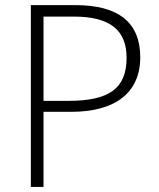

<svg xmlns="http://www.w3.org/2000/svg" viewBox="-20 -734 625 754"><path d="M530.8 -508.8C530.8 -645.5 445.8 -713.9 275.9 -713.9H101.1V0H150.9V-294.9H261.2C433.1 -294.9 530.8 -370.6 530.8 -508.8ZM150.9 -668.9H269C411.1 -668.9 477.1 -616.7 477.1 -506.8C477.1 -387.7 409.7 -337.9 249 -337.9H150.9Z"/></svg>

Font: Open Sans 300
Style: Regular
Weight: 300
Foundry: Ascender Corporation
Version: Version 1.100;PS 001.100;hotconv 1.0.88;makeotf.lib2.5.64775